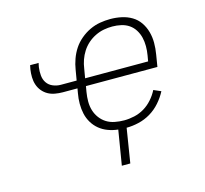

<svg xmlns="http://www.w3.org/2000/svg" viewBox="-103 -644 1005 942"><g transform="rotate(-15 400.0 -173.0)"><path d="M403 182 432 6Q405 3 381 -6Q357 -15 338 -30.5Q319 -46 306 -67.5Q293 -89 287.5 -113.5Q282 -138 282 -164.5Q282 -191 287 -218L291 -241H217Q197 -241 177.5 -244.5Q158 -248 142 -257Q126 -266 114 -280.5Q102 -295 96 -313Q90 -331 89.5 -351Q89 -371 92 -391L96 -411H139L135 -391Q132 -370 134 -348.5Q136 -327 147 -311Q158 -295 177 -287Q196 -279 217 -279H297L306 -332Q310 -358 319.5 -384.5Q329 -411 344 -434Q359 -457 381.5 -476Q404 -495 429.5 -507Q455 -519 481.5 -523.5Q508 -528 534 -528Q563 -528 591 -522Q619 -516 642.5 -502Q666 -488 681.5 -465.5Q697 -443 704.5 -416Q712 -389 712 -360Q712 -331 707 -302L697 -241H334L329 -212Q325 -188 325 -164.5Q325 -141 331.5 -119.5Q338 -98 351.5 -80Q365 -62 383.5 -50.5Q402 -39 425.5 -34.5Q449 -30 472 -30Q498 -30 524.5 -36Q551 -42 574.5 -56Q598 -70 617 -91.5Q636 -113 648 -137L685 -121Q670 -92 647.5 -66.5Q625 -41 596.5 -24Q568 -7 536 0.5Q504 8 474 8L446 182ZM660 -279 665 -308Q669 -331 669 -354Q669 -377 664 -398Q659 -419 647.5 -437.5Q636 -456 618.5 -468Q601 -480 579 -485Q557 -490 534 -490Q513 -490 491 -486Q469 -482 447.5 -471.5Q426 -461 408.5 -445.5Q391 -430 378.5 -410.5Q366 -391 358.5 -369.5Q351 -348 348 -326L340 -279Z"/></g></svg>

Font: Iosevka Aile Extralight
Style: Italic
Weight: 200
Italic angle: -9°
Designer: Belleve Invis
Foundry: Belleve Invis
Version: Version 31.1.0; ttfautohint (v1.8.4)